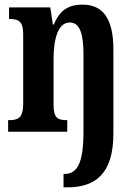

<svg xmlns="http://www.w3.org/2000/svg" viewBox="-20 -568 588 828"><path d="M254 240H270C386 240 469 187 469 8V-354C469 -489 423 -548 336 -548C269 -548 235 -518 212 -462H208L197 -536H19V-486H22C59 -486 80 -477 80 -421V-119C80 -59 57 -50 20 -50H15V0H270V-50H267C230 -50 211 -58 211 -116V-312C211 -395 228 -471 281 -471C325 -471 340 -420 340 -334V2C340 141 310 182 259 182H254Z"/></svg>

Font: Noto Serif Myanmar ExtraCondensed
Style: Bold
Weight: 700
Width: 2
Designer: Ben Mitchell and the Monotype Design Team
Foundry: Monotype Imaging Inc.
Version: Version 2.106